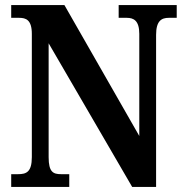

<svg xmlns="http://www.w3.org/2000/svg" viewBox="-20 -734 727 754"><path d="M24 0H252V-50H220C189 -50 171 -58 171 -117V-564L499 0H593V-597C593 -652 614 -664 643 -664H674V-714H446V-664H478C505 -664 527 -653 527 -601V-200L233 -714H24V-664H55C82 -664 105 -656 105 -601V-117C105 -58 83 -50 51 -50H24Z"/></svg>

Font: Noto Serif Tamil Condensed
Style: Bold
Weight: 700
Width: 3
Designer: Indian Type Foundry, Tom Grace, and the Monotype Design Team
Foundry: Monotype Imaging Inc.
Version: Version 2.004